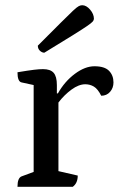

<svg xmlns="http://www.w3.org/2000/svg" viewBox="-20 -716 455 736"><path d="M47 0Q47 -34 63 -40L109 -57V-390L63 -400Q47 -403 47 -439Q89 -446 110 -448.5Q131 -451 145 -451Q173 -451 185.5 -437Q198 -423 198 -390V-358H202Q228 -404 267 -433Q306 -462 342 -462Q381 -462 398 -444.5Q415 -427 415 -400Q415 -379 402 -364Q389 -349 368 -349Q355 -375 340 -384Q325 -393 307 -393Q282 -393 254 -372.5Q226 -352 204 -323V-60L278 -43Q278 -14 259 0ZM150 -514Q141 -514 133 -521.5Q125 -529 125 -541Q181 -597 212.5 -628.5Q244 -660 259.5 -674.5Q275 -689 282 -692.5Q289 -696 295 -696Q311 -696 325.5 -679Q340 -662 340 -644Q340 -639 335.5 -633.5Q331 -628 313.5 -616Q296 -604 257.5 -580Q219 -556 150 -514Z"/></svg>

Font: Petrona Medium
Style: Regular
Weight: 500
Designer: Ringo R. Seeber
Foundry: Ringo R. Seeber
Version: Version 2.001; ttfautohint (v1.8.3)